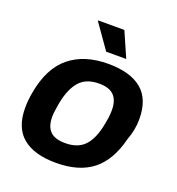

<svg xmlns="http://www.w3.org/2000/svg" viewBox="-133 -831 879 952"><g transform="rotate(20 306.5 -355.5)"><path d="M267.4 12Q151.7 12 91.2 -38.2Q30.8 -88.4 30.8 -192.3Q30.8 -211.8 32.7 -232.6Q34.6 -253.3 38.6 -274.5Q62.1 -410.1 140.3 -474.3Q218.4 -538.4 344.4 -538.4Q461.1 -538.4 521.7 -488.1Q582.2 -437.8 582.2 -332.9Q582.2 -302.8 576.7 -275.3Q571.3 -247.8 561 -220.9Q531.4 -100.9 459.8 -44.5Q388.3 12 267.4 12ZM276.7 -95.6Q344.6 -95.6 380 -134.6Q415.4 -173.6 429.9 -251.4Q434.3 -273.1 436.2 -287.1Q438 -301.1 438.5 -310.8Q439 -320.4 439 -328.6Q439 -378.9 414.4 -404.8Q389.8 -430.8 335.1 -430.8Q267.4 -430.8 232.3 -391Q197.1 -351.3 181.9 -274.8Q178.2 -253.3 176 -238.8Q173.8 -224.3 172.9 -214.8Q172 -205.2 172 -197.1Q172 -146 197 -120.8Q222 -95.6 276.7 -95.6ZM313.3 -591.2 222.6 -720.2 224 -723.4H361.1L419.1 -591.2Z"/></g></svg>

Font: Archivo Variable SemiBold
Style: Italic
Weight: 600
Italic angle: -10°
Designer: Hector Gatti
Foundry: Omnibus-Type
Version: Version 2.001